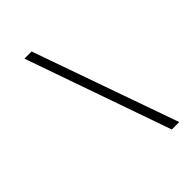

<svg xmlns="http://www.w3.org/2000/svg" viewBox="-236 -799 1004 1004"><g transform="rotate(-45 266.5 -296.5)"><path d="M423 107 140 -700H193L478 107Z"/></g></svg>

Font: Lexend ExtLt
Style: Italic
Weight: 250
Italic angle: -8.13011°
Designer: Bonnie Shaver-Troup, Thomas Jockin
Foundry: Lexend
Version: Version 1.007